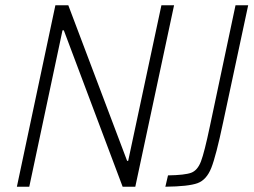

<svg xmlns="http://www.w3.org/2000/svg" viewBox="-20 -708 964 728"><path d="M44 0 190 -688H239L462 -98H466L592 -688H640L493 0H445L222 -593H217L91 0ZM776 -230 873 -688H921L826 -244Q799 -116 781 -71Q763 -26 729 -13.5Q695 -1 607 0L617 -43Q681 -44 705 -53Q729 -62 742 -96Q755 -130 776 -230Z"/></svg>

Font: Saira Semi Condensed ExtraLight
Style: Italic
Weight: 200
Width: 4
Italic angle: -12°
Designer: Hector Gatti with collaboration of the Omnibus-Type team
Foundry: Omnibus-Type
Version: Version 1.001; ttfautohint (v1.8)